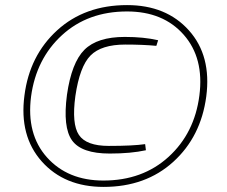

<svg xmlns="http://www.w3.org/2000/svg" viewBox="-20 -722 890 754"><path d="M479 -702Q633 -702 722 -602.5Q811 -503 790 -343Q769 -185 660.5 -86.5Q552 12 387 12Q233 12 144 -88Q55 -188 76 -347Q96 -504 204.5 -603Q313 -702 479 -702ZM479 -677Q325 -677 223.5 -584Q122 -491 102 -343Q83 -195 164.5 -104Q246 -13 386 -13Q540 -13 642 -106Q744 -199 763 -347Q782 -494 701.5 -585.5Q621 -677 479 -677ZM550 -156 553 -132Q494 -119 411 -119Q300 -119 263 -170.5Q226 -222 243 -350Q261 -476 311.5 -526.5Q362 -577 470 -577Q545 -577 601 -564L594 -542Q541 -547 472 -547Q378 -547 335.5 -504Q293 -461 276 -345Q261 -235 290 -192Q319 -149 407 -149Q502 -149 550 -156Z"/></svg>

Font: Exo 2.0 Extra Light
Style: Italic
Weight: 250
Italic angle: -8°
Designer: Natanael Gama
Version: Version 1.001;PS 001.001;hotconv 1.0.70;makeotf.lib2.5.58329